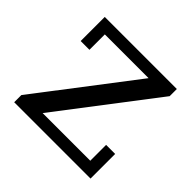

<svg xmlns="http://www.w3.org/2000/svg" viewBox="-125 -603 732 732"><g transform="rotate(45 240.5 -237.0)"><path d="M37.1 0V-38.6L334.5 -427.2H98.6V-344.2H51.3V-474.1H439.9V-435.5L143.1 -47.4H399.9V-132.8H448.7V0Z"/></g></svg>

Font: KhunPaOh
Style: Regular
Weight: 400
Designer: Khon Soe Zaw Thu
Version: Version 1.00 July 11, 2016, initial release